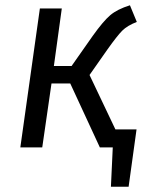

<svg xmlns="http://www.w3.org/2000/svg" viewBox="-20 -558 570 727"><path d="M417 -68H497L467 149H400L407 0H358L246 -242H175L140 0H57L131 -526H214L184 -308H251L331 -422Q371 -478 397.5 -500.5Q424 -523 472 -538L498 -475Q462 -461 443 -442Q424 -423 387 -371L319 -274Z"/></svg>

Font: FiraGO Book
Style: Italic
Weight: 350
Italic angle: -8°
Designer: bBox Type GmbH
Foundry: bBox Type GmbH
Version: Version 1.001